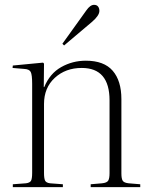

<svg xmlns="http://www.w3.org/2000/svg" viewBox="-20 -774 624 794"><path d="M33 0V-12L87 -16Q103 -18 108 -26Q113 -34 113 -60V-427Q113 -465 107 -476.5Q101 -488 80 -489L32 -493L33 -503L158 -515L162 -511L161 -414H163Q186 -470 233 -496.5Q280 -523 335 -523Q410 -523 446 -481.5Q482 -440 482 -364V-57Q482 -35 487.5 -26.5Q493 -18 512 -16L560 -12V0H355V-12L402 -16Q422 -18 427.5 -27Q433 -36 433 -58V-359Q433 -493 318 -493Q251 -493 206.5 -452Q162 -411 162 -344V-59Q162 -36 166.5 -27Q171 -18 187 -16L240 -12V0ZM245 -586 238 -593 337 -731Q353 -754 369 -754Q380 -754 385.5 -747Q391 -740 391 -729Q391 -710 361 -684Z"/></svg>

Font: Display Extralight
Style: Regular
Weight: 200
Designer: Latin by Veronika Burian and Jose Scaglione. Greek by Irene Vlachou. Cyrillic by Vera Evstafieva.
Foundry: TypeTogether
Version: Version 3.002